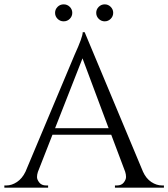

<svg xmlns="http://www.w3.org/2000/svg" viewBox="-29 -862 773 882"><path d="M291.5 -775.5Q280 -764 263.5 -764Q247 -764 235.5 -775.5Q224 -787 224 -803Q224 -819 235.5 -830.5Q247 -842 263.5 -842Q280 -842 291.5 -830.5Q303 -819 303 -803Q303 -787 291.5 -775.5ZM479.5 -775.5Q468 -764 452 -764Q436 -764 424.5 -775.5Q413 -787 413 -803Q413 -819 424.5 -830.5Q436 -842 452 -842Q468 -842 479.5 -830.5Q491 -819 491 -803Q491 -787 479.5 -775.5ZM716 -10H724V0H499V-10H508Q529 -10 539.5 -23.5Q550 -37 550 -49Q550 -61 546 -73L482 -243H212L145 -72Q141 -60 141 -48.5Q141 -37 151.5 -23.5Q162 -10 183 -10H192V0H-9V-10H0Q25 -10 49 -26Q73 -42 88 -73L314 -611Q351 -692 351 -714H360L628 -73Q642 -42 666 -26Q690 -10 716 -10ZM224 -273H470L350 -594Z"/></svg>

Font: Cinzel
Style: Regular
Weight: 400
Designer: Natanael Gama
Version: Version 1.001;PS 001.001;hotconv 1.0.56;makeotf.lib2.0.21325